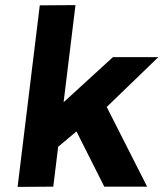

<svg xmlns="http://www.w3.org/2000/svg" viewBox="-20 -732 641 753"><path d="M160 -116 97 -210 423 -508H601L335 -251L309 -241ZM49 1 136 -711 276 -712 189 0ZM389 0 248 -280 379 -351 557 0Z"/></svg>

Font: Inclusive Sans
Style: Italic
Weight: 400
Italic angle: -7°
Designer: Olivia King
Foundry: Olivia King
Version: Version 2.004